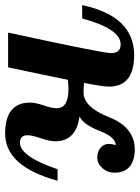

<svg xmlns="http://www.w3.org/2000/svg" viewBox="74 -623 552 758"><g transform="rotate(90 350.0 -244.0)"><path d="M298.3 -299.8Q315.9 -297.9 335.9 -297.9Q394 -297.9 433.8 -398.9Q473.6 -500 561 -500Q604 -500 628.4 -480.2Q652.8 -460.4 652.8 -419.4Q652.8 -392.6 635 -372.3Q617.2 -352.1 593.3 -352.1Q567.4 -352.1 553.2 -366Q539.1 -379.9 539.1 -397Q539.1 -411.6 544.4 -424.8Q512.2 -424.8 488 -361.8Q463.9 -298.8 431.2 -281.7Q528.8 -268.6 528.8 -186Q528.8 -163.6 516.8 -129.2Q504.9 -94.7 504.9 -76.2Q504.9 -46.9 534.7 -46.9Q588.4 -46.9 639.2 -195.3H684.6Q627.9 11.7 498.5 11.7Q377 11.7 376 -85.4Q376 -108.4 387.2 -140.4Q398.4 -172.4 398.4 -191.4Q398.4 -238.3 322.8 -238.3Q309.1 -238.3 286.1 -236.3Q270 -155.8 236.8 0H99.6Q180.7 -373.5 180.7 -406.7Q180.7 -444.3 146 -444.3Q85 -444.3 43.9 -292.5H-8.8Q34.7 -497.6 189 -497.6Q313 -497.6 313 -397.5Q313 -375 298.3 -299.8Z"/></g></svg>

Font: Munson
Style: Bold Italic
Weight: 700
Italic angle: -12°
Designer: Paul James MIller
Foundry: High-Logic / Made with FontCreator
Version: Version 2.10;May 5, 2019;FontCreator 11.5.0.2430 64-bit